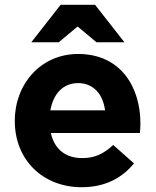

<svg xmlns="http://www.w3.org/2000/svg" viewBox="-20 -772 653 804"><path d="M322 12C419 12 491 -26 541 -88L454 -165C412 -126 375 -110 324 -110C256 -110 208 -146 193 -215H566C567 -229 568 -243 568 -255C568 -407 486 -546 307 -546C151 -546 42 -420 42 -267V-265C42 -101 161 12 322 12ZM420 -310H191C203 -379 244 -424 307 -424C371 -424 411 -378 420 -310ZM234 -752 111 -595H226L305 -661L384 -595H501L378 -752Z"/></svg>

Font: Mission
Style: Bold
Weight: 700
Version: Version 1.000;FEAKit 1.0